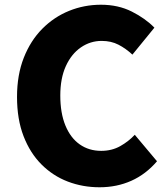

<svg xmlns="http://www.w3.org/2000/svg" viewBox="-20 -778 707 812"><path d="M401 14Q330 14 267 -10Q204 -34 155.5 -82.5Q107 -131 79.5 -202.5Q52 -274 52 -368Q52 -461 80.5 -533.5Q109 -606 158.5 -656Q208 -706 272 -732Q336 -758 407 -758Q480 -758 537.5 -729Q595 -700 633 -661L540 -547Q512 -573 481 -589Q450 -605 410 -605Q362 -605 322 -577.5Q282 -550 258.5 -498.5Q235 -447 235 -374Q235 -300 256.5 -247.5Q278 -195 317 -167.5Q356 -140 408 -140Q453 -140 488.5 -160Q524 -180 550 -208L644 -96Q597 -41 535.5 -13.5Q474 14 401 14Z"/></svg>

Font: Noto Sans SC Black
Style: Regular
Weight: 900
Designer: Ryoko NISHIZUKA  (kana, bopomofo & ideographs); Paul D. Hunt (Latin, Greek & Cyrillic); Sandoll Communications , Soo-you
Foundry: Adobe
Version: Version 2.004-H2;hotconv 1.0.118;makeotfexe 2.5.65603